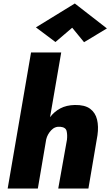

<svg xmlns="http://www.w3.org/2000/svg" viewBox="-20 -1081 633 1101"><path d="M394 -922 462 -839 593 -918 409 -1061 186 -924 298 -840ZM364 -280 314 0H487L539 -306Q546 -356 536.5 -395.5Q527 -435 496.5 -457.5Q466 -480 409 -479Q361 -478 326 -459.5Q291 -441 267 -409L331 -780H158L24 0H197L245 -282Q252 -311 273.5 -334Q295 -357 326 -354Q357 -351 362 -329.5Q367 -308 364 -280Z"/></svg>

Font: Jost* 800 Heavy Italic
Style: Italic
Weight: 800
Italic angle: -10°
Version: Version 3.200; ttfautohint (v0.97) -l 8 -r 50 -G 200 -x 14 -